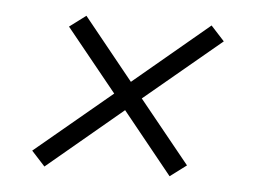

<svg xmlns="http://www.w3.org/2000/svg" viewBox="-37 -559 624 468"><g transform="rotate(5 275.0 -325.0)"><path d="M87 -136 54 -172 241 -328 117 -481 157 -511 279 -360 463 -514 496 -478 309 -322 433 -169 393 -139 271 -290Z"/></g></svg>

Font: Lode Dark Term
Style: Italic
Weight: 400
Italic angle: -11°
Monospace: yes
Designer: Belleve Invis
Foundry: Belleve Invis
Version: Version 29.2.0